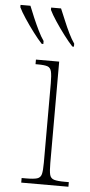

<svg xmlns="http://www.w3.org/2000/svg" viewBox="-100 -798 391 831"><g transform="rotate(5 96.0 -383.0)"><path d="M25 0V-20H45Q77 -20 92 -24.5Q107 -29 111 -44.5Q115 -60 115 -95V-439Q115 -474 111 -490.5Q107 -507 94 -511.5Q81 -516 51 -516H42V-536H143V-95Q143 -60 147 -44.5Q151 -29 166 -24.5Q181 -20 213 -20H230V0ZM194 -606Q177 -624 155.5 -652.5Q134 -681 115.5 -709Q97 -737 88 -756V-766H131Q141 -743 152.5 -715Q164 -687 176.5 -661.5Q189 -636 201 -619V-606ZM61 -606Q44 -624 22.5 -652.5Q1 -681 -17.5 -709Q-36 -737 -45 -756V-766H-2Q7 -743 19 -715Q31 -687 43.5 -661.5Q56 -636 68 -619V-606Z"/></g></svg>

Font: Noto Serif Condensed Thin
Style: Regular
Weight: 100
Width: 3
Designer: Monotype Design Team
Foundry: Monotype Imaging Inc.
Version: Version 2.013; ttfautohint (v1.8.4.7-5d5b)